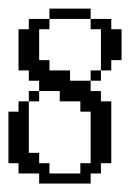

<svg xmlns="http://www.w3.org/2000/svg" viewBox="-20 -435 332 455"><path d="M48.3 -194.8V-219.2H72.8V-194.8ZM194.8 -243.7V-268.1H219.2V-243.7ZM72.8 0V-23.9H23.9V-48.3H0V-170.4H23.9V-194.8H48.3V-72.8H72.8V-48.3H97.2V-23.9H170.4V-48.3H194.8V-170.4H170.4V-194.8H121.6V-219.2H72.8V-243.7H48.3V-268.1H23.9V-365.7H48.3V-390.1H97.2V-365.7H72.8V-292.5H97.2V-268.1H146V-243.7H194.8V-219.2H219.2V-194.8H243.7V-48.3H219.2V-23.9H194.8V0ZM219.2 -268.1V-365.7H194.8V-390.1H243.7V-365.7H268.1V-292.5H243.7V-268.1ZM97.2 -390.1V-414.6H194.8V-390.1Z"/></svg>

Font: FS Mondwest Regular
Style: Regular
Weight: 400
Designer: NZWStudios2024
Foundry: https://fontstruct.com
Version: Version 1.0